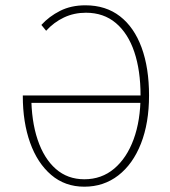

<svg xmlns="http://www.w3.org/2000/svg" viewBox="-20 -692 640 724"><path d="M298 12Q225 12 173 -32.5Q121 -77 93.5 -154Q66 -231 66 -330Q66 -332 66 -332Q66 -332 66 -332H514V-304H76L98 -332Q98 -236 122 -165Q146 -94 190.5 -55Q235 -16 298 -16Q363 -16 410.5 -56Q458 -96 484 -167Q510 -238 510 -332Q510 -426 486.5 -496Q463 -566 417 -605Q371 -644 304 -644Q259 -644 221 -626Q183 -608 154 -576L136 -598Q165 -630 206.5 -651Q248 -672 302 -672Q379 -672 432.5 -630.5Q486 -589 514 -512.5Q542 -436 542 -332Q542 -228 511.5 -150.5Q481 -73 426 -30.5Q371 12 298 12Z"/></svg>

Font: Source Code Pro ExtraLight ExtraLight
Style: Regular
Weight: 250
Monospace: yes
Version: Version 1.018;hotconv 1.0.116;makeotfexe 2.5.65601